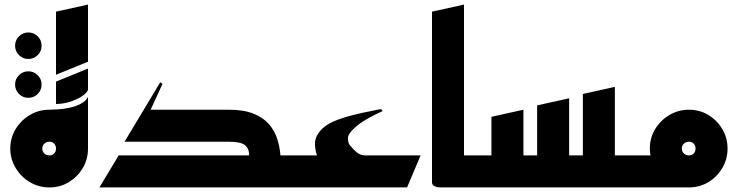

<svg xmlns="http://www.w3.org/2000/svg" viewBox="-20 -820 3228 840"><path d="M104 -562Q80 -562 63 -579Q46 -596 46 -620Q46 -644 63 -661Q80 -678 104 -678Q128 -678 145 -661Q162 -644 162 -620Q162 -596 145 -579Q128 -562 104 -562ZM104 -392Q80 -392 63 -409Q46 -426 46 -450Q46 -474 63 -491Q80 -508 104 -508Q128 -508 145 -491Q162 -474 162 -450Q162 -426 145 -409Q128 -392 104 -392Z M196 0Q150 0 111 -23Q72 -46 48.5 -85Q25 -124 25 -170Q25 -217 48.5 -255.5Q72 -294 111 -317Q150 -340 196 -340Q209 -340 233 -341.5Q257 -343 283.5 -348.5Q310 -354 332.5 -365.5Q355 -377 365 -396V-170Q365 -123 342 -84.5Q319 -46 281 -23Q243 0 196 0ZM225 -493V-769L365 -800V-550ZM225 -365V-463L365 -520V-426Q357 -410 334 -396Q311 -382 282 -373.5Q253 -365 225 -365ZM196 -140Q209 -140 217 -148.5Q225 -157 225 -170Q225 -183 217 -191.5Q209 -200 196 -200Q183 -200 174 -191.5Q165 -183 165 -170Q165 -157 174 -148.5Q183 -140 196 -140Z M415 0 499 -140H1070Q1071 -167 1053.5 -183.5Q1036 -200 980 -200H525L681 -460L691 -453L639 -340H980Q1046 -340 1088.5 -323Q1131 -306 1156 -277.5Q1181 -249 1192.5 -213.5Q1204 -178 1207 -140H1330V0Z M1270 0V-140H1367Q1360 -159 1358 -185Q1356 -211 1371 -234Q1388 -261 1420 -279Q1452 -297 1507 -312Q1562 -327 1647 -343L1654 -334Q1582 -301 1550.5 -276.5Q1519 -252 1507 -232Q1501 -222 1502.5 -208Q1504 -194 1511 -184Q1526 -166 1541.5 -153Q1557 -140 1580 -140H1820L1761 0Z M1910 0Q1910 0 1900 -0.5Q1890 -1 1880 -6Q1870 -11 1870 -23V-769L2010 -800V-140H2090V0Z M2050 0V-140H2130V-309L2270 -340V-140H2330V-359L2470 -390V-140H2530V-409L2670 -440V-140H2790V0Z M2750 0V-140H2826Q2823 -155 2823 -170Q2823 -217 2846.5 -255.5Q2870 -294 2909 -317Q2948 -340 2994 -340Q3041 -340 3079 -317Q3117 -294 3140 -255.5Q3163 -217 3163 -170Q3163 -124 3140.5 -85.5Q3118 -47 3080.5 -24Q3043 -1 2997 0ZM2994 -140Q3007 -140 3015 -148.5Q3023 -157 3023 -170Q3023 -183 3015 -191.5Q3007 -200 2994 -200Q2981 -200 2972 -191.5Q2963 -183 2963 -170Q2963 -157 2972 -148.5Q2981 -140 2994 -140Z"/></svg>

Font: Reem Kufi Ink
Style: Bold
Weight: 700
Designer: Khaled Hosny
Version: Version 1.002